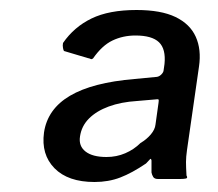

<svg xmlns="http://www.w3.org/2000/svg" viewBox="-20 -770 436 384"><path d="M253 -750Q302 -750 331 -736Q360 -722 371.5 -696.5Q383 -671 378 -637L354 -470Q352 -456 352 -446Q352 -436 353 -419Q356 -414 352 -413Q348 -412 340 -412H296Q289 -412 286.5 -416Q284 -420 283 -425V-449Q282 -454 280 -451.5Q278 -449 272 -443Q244 -424 220.5 -415Q197 -406 169 -406Q116 -406 89 -433.5Q62 -461 68 -505Q75 -552 120 -578.5Q165 -605 249 -612L291 -616Q297 -616 301.5 -620Q306 -624 307 -628L309 -642Q312 -672 298 -685.5Q284 -699 251 -699Q226 -699 205 -689Q184 -679 166 -653Q163 -651 161.5 -652Q160 -653 155 -654L108 -668Q107 -669 106 -674Q105 -679 106 -684Q128 -716 163 -733Q198 -750 253 -750ZM140 -497Q137 -478 151 -467Q165 -456 193 -456Q213 -456 230.5 -463.5Q248 -471 261 -484Q273 -491 281.5 -501Q290 -511 291 -521L297 -564Q298 -570 297 -571Q296 -572 289 -571L254 -568Q222 -566 197.5 -557Q173 -548 158 -533Q143 -518 140 -497Z"/></svg>

Font: Libre Franklin Thin Medium
Style: Italic
Weight: 500
Italic angle: -8°
Version: Version 3.000